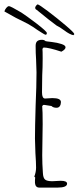

<svg xmlns="http://www.w3.org/2000/svg" viewBox="-88 -840 364 873"><path d="M71 -8V-21Q72 -26 72 -33L68 -37Q76 -58 76 -78Q76 -101 73 -144L71 -210Q71 -260 74 -360Q78 -449 78 -511L76 -571Q74 -598 74 -631Q74 -646 81 -652.5Q88 -659 103 -659Q113 -659 119 -653Q121 -652 148 -649Q173 -646 191 -640Q210 -634 210 -625Q210 -615 191 -605Q134 -624 110 -624L105 -618Q106 -609 106 -575Q106 -532 104 -498Q103 -463 103 -420Q103 -392 117 -392L133 -393Q141 -394 150 -394Q189 -394 189 -376Q189 -365 184 -357.5Q179 -350 169 -350Q154 -350 146 -358L114 -363H109L104 -358V-355Q106 -338 106 -276Q106 -237 105 -205L104 -134Q104 -95 107 -54Q108 -31 117 -23.5Q126 -16 150 -16L168 -17Q177 -18 188 -18Q217 -18 217 -5Q217 13 173 13H91Q73 13 71 -8ZM204 -702Q182 -718 169 -724Q141 -744 79 -795Q72 -798 72 -805Q72 -809 76.5 -814.5Q81 -820 83 -820Q89 -820 130 -789Q171 -758 210 -725Q249 -692 250 -685L246 -680Q229 -683 204 -702ZM99 -693Q81 -704 63 -717L38 -732L-16 -759L-68 -788Q-66 -796 -59.5 -804Q-53 -812 -47 -812Q-40 -812 9 -783Q28 -771 77 -734Q125 -697 125 -690Q125 -682 119 -682Q116 -682 99 -693Z"/></svg>

Font: Amatic SC
Style: Regular
Weight: 400
Designer: Multiple Designers
Foundry: Vernon Adams
Version: Version 2.505